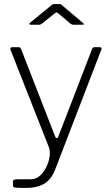

<svg xmlns="http://www.w3.org/2000/svg" viewBox="-20 -763 553 948"><path d="M57 163.5C65.7 164.5 82.7 165 108 165C144.7 165 174.8 158 198.5 144C222.2 130 240.7 105.3 254 70L481 -520C482.3 -522 482.2 -524.2 480.5 -526.5C478.8 -528.8 476.7 -530 474 -530H446C440.7 -530 437 -527.3 435 -522L270 -94C267.3 -85.3 264 -81 260 -81C256.7 -81 254 -84 252 -90L84 -521C82 -527 77.7 -530 71 -530H41C34.3 -530 31 -527.3 31 -522C31 -520 31.3 -518.3 32 -517L221 -37C224.3 -29.7 226 -19.7 226 -7C226 11.7 221.8 31.2 213.5 51.5C205.2 71.8 194 88.7 180 102C166 115.3 150.7 122 134 122H73C61 122 53.2 122.8 49.5 124.5C45.8 126.2 44 129.3 44 134V154C44 159.3 48.3 162.5 57 163.5ZM269 -696 327 -647C331.7 -643 336.7 -641 342 -641H387C391.7 -641 394 -641.8 394 -643.5C394 -645.2 392 -647.7 388 -651L290 -734C289.3 -734.7 287.5 -736.3 284.5 -739C281.5 -741.7 277.7 -743 273 -743H250C242.7 -743 235.7 -739.7 229 -733L129 -651C125.7 -648.3 124.3 -646 125 -644C125.7 -642 127.7 -641 131 -641H172C175.3 -641 178.2 -641.5 180.5 -642.5C182.8 -643.5 185.3 -645 188 -647L249 -696C253.7 -700 257 -702 259 -702C260.3 -702 263.7 -700 269 -696Z"/></svg>

Font: Libre Franklin ExtraLight
Style: Regular
Weight: 275
Designer: Pablo Impallari, Rodrigo Fuenzalida
Foundry: Impallari Type
Version: Version 1.002; ttfautohint (v1.5)